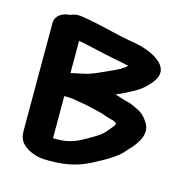

<svg xmlns="http://www.w3.org/2000/svg" viewBox="-92 -727 763 779"><g transform="rotate(15 289.0 -337.5)"><path d="M173 -403V-538C184 -536 193 -535 204 -532L236 -525C268 -517 305 -510 338 -503L364 -498C375 -496 383 -494 392 -492C376 -476 353 -465 330 -455C302 -443 274 -428 242 -418C219 -412 195 -408 173 -403ZM173 -306H185C203 -306 218 -303 235 -300C268 -295 298 -288 329 -280C348 -276 362 -268 381 -264C393 -262 397 -259 405 -253C403 -249 402 -245 401 -242C396 -238 394 -233 389 -228C380 -218 373 -207 362 -199C351 -189 348 -189 333 -179L309 -165C278 -147 244 -129 191 -129H173ZM50 -583V-129C50 -107 55 -88 69 -74C89 -54 128 -35 175 -37H191C260 -37 310 -53 353 -75C390 -95 426 -113 456 -139C470 -151 479 -165 492 -177C513 -202 544 -244 521 -284C511 -301 500 -316 481 -327C462 -337 445 -346 420 -352C401 -356 390 -362 372 -366C391 -374 408 -382 424 -391C444 -401 465 -413 479 -426C507 -452 549 -494 508 -537C482 -563 444 -578 396 -588L372 -592C304 -604 241 -624 173 -634L163 -636C144 -640 127 -638 110 -630C77 -630 50 -608 50 -583Z"/></g></svg>

Font: Blanket
Style: Sik
Weight: 700
Foundry: Cannot Into Space Fonts
Version: Version 0.9